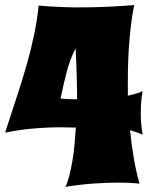

<svg xmlns="http://www.w3.org/2000/svg" viewBox="-22 -724 606 754"><path d="M538.1 -366.2Q534.2 -344.2 532.5 -323Q530.8 -301.8 530.8 -279.8Q530.8 -237.3 538.1 -194.8Q526.9 -200.2 514.2 -204.6Q501.5 -209 488.8 -212.9Q494.1 -157.2 503.2 -104.2Q512.2 -51.3 525.9 -2.9Q516.1 -3.9 503.4 -4.9Q492.2 -5.9 476.3 -6.3Q460.4 -6.8 439.9 -6.8Q400.9 -6.8 348.4 -3.4Q295.9 0 234.9 9.8Q243.7 -8.3 250.5 -35.2Q257.3 -62 262.5 -93Q267.6 -124 270.8 -157.7Q273.9 -191.4 275.9 -223.1Q266.1 -222.7 241.7 -223.6Q217.3 -224.6 180.9 -223.6Q144.5 -222.7 98.1 -218.3Q51.8 -213.9 -2 -203.1Q22.5 -278.3 43.5 -342.3Q64.5 -406.2 81.5 -465.3Q98.6 -524.4 110.8 -582Q123 -639.6 129.9 -702.1Q224.1 -693.8 317.4 -695.1Q410.6 -696.3 504.9 -704.1Q493.7 -648.9 486.8 -572Q480 -495.1 480 -407.2V-348.1Q496.6 -352.1 511.2 -356Q525.9 -359.9 538.1 -366.2ZM280.8 -334Q280.8 -346.7 280.5 -367.7Q280.3 -388.7 279.5 -415Q278.8 -441.4 277.8 -471.9Q276.9 -502.4 274.9 -534.2Q252.9 -491.7 239.7 -440.9Q226.6 -390.1 215.8 -336.9Q227.1 -335.9 235.8 -335.4Q244.6 -335 252 -334.7Q259.3 -334.5 266.1 -334.2Q272.9 -334 280.8 -334Z"/></svg>

Font: Spicy Rice
Style: Regular
Weight: 400
Version: Version 1.000